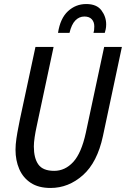

<svg xmlns="http://www.w3.org/2000/svg" viewBox="-20 -923 625 953"><path d="M57 -180Q57 -205 61.5 -235.5Q66 -266 71.5 -292.5Q77 -319 79 -331L156 -690H246L169 -329Q167 -318 161.5 -293.5Q156 -269 152 -242Q148 -215 148 -196Q148 -138 170.5 -106.5Q193 -75 249 -75Q303 -75 343.5 -119Q384 -163 406 -264L497 -690H585L491 -248Q463 -117 391.5 -53.5Q320 10 231 10Q171 10 132.5 -15.5Q94 -41 75.5 -84Q57 -127 57 -180ZM507 -802Q507 -788 504.5 -777Q502 -766 500 -760H444Q446 -766 447 -772.5Q448 -779 448 -792Q448 -814 435.5 -827.5Q423 -841 399 -841Q373 -841 354 -821.5Q335 -802 325 -760H268Q279 -832 317.5 -867.5Q356 -903 408 -903Q460 -903 483.5 -871.5Q507 -840 507 -802Z"/></svg>

Font: Radio Canada Condensed
Style: Italic
Weight: 400
Width: 3
Italic angle: -12°
Designer: Charles Daoud, Etienne Aubert Bonn, Alexandre Saumier Demers, Jacques Le Bailly
Foundry: Radio-Canada
Version: Version 2.104; ttfautohint (v1.8.4.7-5d5b);gftools[0.9.28.de